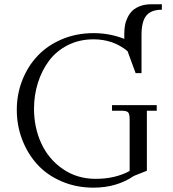

<svg xmlns="http://www.w3.org/2000/svg" viewBox="-20 -865 804 893"><path d="M415 -710.9Q490.7 -710.9 558.1 -684.1V-709Q558.1 -729.5 561.5 -748Q564.9 -766.6 574 -784.9Q583 -803.2 596.9 -816.2Q610.8 -829.1 633.1 -837.2Q655.3 -845.2 684.1 -845.2H732.9V-819.8Q683.1 -819.8 660.6 -792.5Q638.2 -765.1 638.2 -702.1V-524.9H610.8L573.2 -627Q506.8 -682.1 415 -682.1Q349.6 -682.1 296.1 -655.3Q242.7 -628.4 208.7 -583.3Q174.8 -538.1 156.5 -480.5Q138.2 -422.9 138.2 -358.9Q138.2 -272 171.9 -198.5Q205.6 -125 272 -79.1Q338.4 -33.2 424.8 -33.2Q515.6 -33.2 583 -69.8V-310.1Q583 -335 575.9 -342.5Q568.8 -350.1 543.9 -350.1H501V-376H709V-350.1H663.1V-70.8L603 -46.9Q522.5 7.8 415 7.8Q335 7.8 267.1 -21.2Q199.2 -50.3 154.1 -99.6Q108.9 -148.9 83.5 -214.8Q58.1 -280.8 58.1 -354Q58.1 -427.2 84 -492.7Q109.9 -558.1 156 -606.4Q202.1 -654.8 269.3 -682.9Q336.4 -710.9 415 -710.9Z"/></svg>

Font: Dihjauti S
Style: Regular
Weight: 400
Designer: T. Christopher White
Version: Version 3.0.0